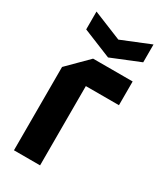

<svg xmlns="http://www.w3.org/2000/svg" viewBox="-192 -832 765 904"><g transform="rotate(30 191.0 -380.0)"><path d="M44 0V-453L151 -560H366V-431H186V0ZM364 -760V-663L209 -600L54 -663V-760L209 -697Z"/></g></svg>

Font: Tektur SemiCondensed SemiBold
Style: Regular
Weight: 600
Width: 4
Designer: Adam Jagosz
Foundry: Adam Jagosz
Version: Version 1.005;gftools[0.9.30]